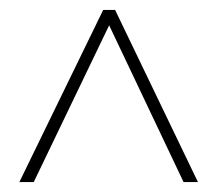

<svg xmlns="http://www.w3.org/2000/svg" viewBox="-20 -805 439 387"><path d="M19 -438 188 -785H212L379 -438H350L200 -754L48 -438Z"/></svg>

Font: Noto Sans Malayalam UI ExtraCondensed Thin
Style: Regular
Weight: 100
Width: 2
Designer: Jelle Bosma - Monotype Design Team
Foundry: Monotype Imaging Inc.
Version: Version 2.104; ttfautohint (v1.8.4.7-5d5b)